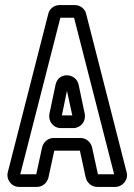

<svg xmlns="http://www.w3.org/2000/svg" viewBox="-20 -712 530 757"><path d="M60 -25 218 -642H272L430 -25H366L343 -131C338 -151 321 -168 297 -168H192C168 -168 151 -151 146 -131L123 -25ZM56 25H125C149 25 166 8 171 -12L194 -118H295L318 -12C323 8 340 25 364 25H434C463 25 488 -3 479 -34L320 -656C316 -676 298 -692 275 -692H215C192 -692 174 -676 170 -656L11 -34C3 -4 25 25 56 25ZM175 -264C169 -234 190 -207 220 -207H269C298 -207 320 -233 314 -264L290 -378C280 -425 210 -430 199 -378ZM224 -257 244 -354 265 -257Z"/></svg>

Font: DIN Rundschrift
Style: MittelKont
Weight: 400
Version: Version 1.027